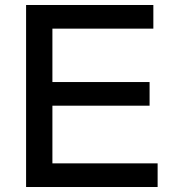

<svg xmlns="http://www.w3.org/2000/svg" viewBox="-20 -749 707 769"><path d="M189.9 -325.7V-94.7H611.3V0H84.5V-729H594.2V-634.3H189.9V-420.4H579.1V-325.7Z"/></svg>

Font: SolaimanLipi
Style: Bold
Weight: 700
Designer: Solaiman Karim
Foundry: Al Mamun Sumon
Version: Version 2.000